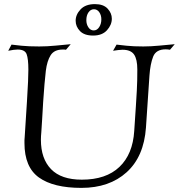

<svg xmlns="http://www.w3.org/2000/svg" viewBox="-20 -890 870 934"><path d="M376 24Q240 24 169.5 -26.5Q99 -77 99 -194Q99 -201 99 -208Q99 -215 100 -222Q107 -330 111 -394Q115 -458 116.5 -493.5Q118 -529 118 -551Q118 -604 109.5 -626.5Q101 -649 66 -649Q49 -649 20 -643L36 -673Q51 -671 85 -667.5Q119 -664 171 -664Q209 -664 249.5 -668Q290 -672 324 -675L301 -648Q297 -649 293 -649Q289 -649 285 -649Q244 -649 226.5 -621.5Q209 -594 203 -546Q200 -522 196.5 -481Q193 -440 190 -394.5Q187 -349 185 -309Q183 -269 181 -247Q180 -237 179.5 -228Q179 -219 179 -210Q179 -118 228.5 -67Q278 -16 378 -16Q496 -16 561 -78Q626 -140 633 -253Q638 -328 641 -373.5Q644 -419 645.5 -448Q647 -477 647.5 -500Q648 -523 648 -552Q648 -602 632 -625Q616 -648 576 -648Q566 -648 555 -646.5Q544 -645 530 -643L547 -673Q564 -671 596.5 -667.5Q629 -664 677 -664Q713 -664 754.5 -668Q796 -672 830 -675L807 -648Q801 -649 796 -649.5Q791 -650 786 -650Q739 -650 725 -614.5Q711 -579 707 -522L690 -269Q680 -128 596 -52Q512 24 376 24ZM433 -717Q390 -717 369 -739Q348 -761 348 -789Q348 -819 372 -844.5Q396 -870 442 -870Q483 -870 503.5 -848Q524 -826 524 -799Q524 -769 500.5 -743Q477 -717 433 -717ZM436 -742Q452 -742 462.5 -758Q473 -774 473 -796Q473 -816 463 -830.5Q453 -845 437 -845Q421 -845 410.5 -830Q400 -815 400 -792Q400 -772 410 -757Q420 -742 436 -742Z"/></svg>

Font: Luxurious Roman
Style: Regular
Weight: 400
Designer: Robert E. Leuschke
Foundry: Robert E. Leuschke
Version: Version 1.010; ttfautohint (v1.8.3)